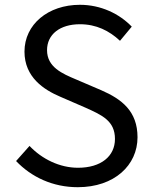

<svg xmlns="http://www.w3.org/2000/svg" viewBox="-20 -767 637 800"><path d="M304 13C457 13 553 -79 553 -195C553 -304 487 -354 402 -391L297 -436C240 -460 176 -487 176 -558C176 -624 230 -666 313 -666C381 -666 435 -639 480 -597L529 -656C477 -710 400 -747 313 -747C180 -747 82 -665 82 -552C82 -445 163 -393 231 -364L337 -318C406 -287 459 -263 459 -188C459 -116 401 -68 305 -68C229 -68 155 -104 103 -159L47 -96C111 -29 200 13 304 13Z"/></svg>

Font: Noto Sans JP
Style: Regular
Weight: 400
Designer: Ryoko NISHIZUKA  (kana, bopomofo & ideographs); Paul D. Hunt (Latin, Greek & Cyrillic); Sandoll Communications , Soo-you
Foundry: Adobe
Version: Version 2.002;hotconv 1.0.116;makeotfexe 2.5.65601